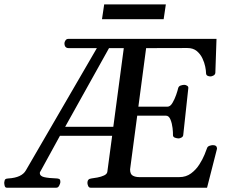

<svg xmlns="http://www.w3.org/2000/svg" viewBox="-74 -874 1065 894"><path d="M-42.5 0Q-50.3 0 -52.5 -9.8Q-54.7 -19.5 -54.2 -24.9Q-52.7 -36.1 -49.3 -39.3Q-45.9 -42.5 -36.1 -43Q-3.9 -44.9 16.6 -54.4Q37.1 -64 46.4 -80.6L377 -649.9H246.1Q226.1 -649.9 226.1 -672.9Q226.1 -678.2 230.7 -685.5Q235.4 -692.9 243.7 -692.9H934.1L928.7 -534.7Q927.7 -526.4 919.7 -522.2Q911.6 -518.1 906.2 -518.1Q898.4 -518.1 891.8 -521.5Q885.3 -524.9 885.3 -535.2Q885.3 -544.9 881.6 -563.7Q877.9 -582.5 868.4 -602.5Q858.9 -622.6 842 -636.5Q825.2 -650.4 798.3 -650.4L606.4 -649.9L570.3 -377.4H706.1Q718.8 -377.4 729 -394.8Q739.3 -412.1 746.3 -432.6Q753.4 -453.1 755.4 -462.9Q757.8 -472.7 767.3 -475.8Q776.9 -479 784.7 -479Q790 -479 797.1 -474.9Q804.2 -470.7 802.7 -462.4L779.3 -246.1Q778.8 -237.8 771 -233.6Q763.2 -229.5 757.8 -229.5Q750 -229.5 740.5 -232.9Q731 -236.3 731.4 -245.6Q731.9 -256.3 729.5 -277.8Q727.1 -299.3 719.7 -317.4Q712.4 -335.4 698.7 -335.4H564.9L531.7 -85.4Q531.7 -63 544.2 -56.2Q556.6 -49.3 574.7 -49.3H760.7Q792.5 -49.3 815.7 -66.7Q838.9 -84 854.2 -108.2Q869.6 -132.3 878.2 -153.6Q886.7 -174.8 889.2 -182.1Q891.6 -191.4 900.6 -194.8Q909.7 -198.2 917.5 -198.2Q926.8 -198.2 931.6 -194.1Q936.5 -189.9 936.5 -181.6L890.1 0H347.7Q339.8 0 336.4 -8.3Q333 -16.6 333 -22.5Q333 -41 351.1 -43Q363.3 -44.4 380.1 -47.6Q397 -50.8 410.6 -57.1Q424.3 -63.5 425.8 -74.2L448.2 -241.7H205.1L115.2 -77.6Q111.3 -72.3 111.3 -68.4Q111.3 -54.2 131.3 -49.3Q151.4 -44.4 192.9 -43Q202.6 -42 205.1 -37.4Q207.5 -32.7 207 -24.9Q206.5 -19.5 201.7 -9.8Q196.8 0 188.5 0ZM229.5 -283.7H453.6L502.4 -649.9H433.6ZM400.9 -784.7 411.1 -853.5H698.2L688 -784.7Z"/></svg>

Font: Gelasio
Style: Italic
Weight: 400
Italic angle: -8.5°
Designer: Eben Sorkin
Foundry: Eben Sorkin
Version: Version 1.008